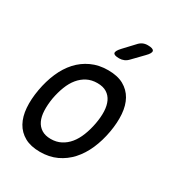

<svg xmlns="http://www.w3.org/2000/svg" viewBox="-186 -909 972 1043"><g transform="rotate(30 300.0 -387.5)"><path d="M218 10Q160 10 121.5 -11.5Q83 -33 62 -71Q41 -109 37 -161.5Q33 -214 44 -276Q55 -338 77.5 -390Q100 -442 134 -479.5Q168 -517 214.5 -538.5Q261 -560 319 -560Q378 -560 416.5 -538.5Q455 -517 476 -479.5Q497 -442 501 -390Q505 -338 494 -276Q483 -214 460 -161.5Q437 -109 402.5 -71Q368 -33 322 -11.5Q276 10 218 10ZM234 -80Q269 -80 297 -94.5Q325 -109 346 -134.5Q367 -160 381.5 -196.5Q396 -233 404 -276Q412 -319 410.5 -354.5Q409 -390 397 -415.5Q385 -441 362 -455.5Q339 -470 303 -470Q267 -470 239 -455.5Q211 -441 190 -415.5Q169 -390 155 -354Q141 -318 133 -275Q126 -232 127.5 -196Q129 -160 141 -134.5Q153 -109 176 -94.5Q199 -80 234 -80ZM393 -670Q381 -657 367 -651Q353 -645 337 -645Q305 -645 301 -657Q297 -669 321 -695L380 -758Q392 -772 406 -778.5Q420 -785 437 -785Q471 -785 475.5 -772Q480 -759 454 -733Z"/></g></svg>

Font: Maple Mono
Style: Italic
Weight: 400
Italic angle: -10°
Monospace: yes
Designer: subframe7536
Version: Version 7.300